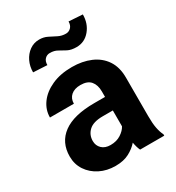

<svg xmlns="http://www.w3.org/2000/svg" viewBox="-181 -858 896 978"><g transform="rotate(-30 267.5 -369.5)"><path d="M360.4 0Q351.1 -19 345.7 -49.3Q324.7 -24.9 292 -7.6Q259.3 9.8 211.4 9.8Q161.1 9.8 120.4 -10.7Q79.6 -31.2 55.9 -66.9Q32.2 -102.5 32.2 -148.4Q32.2 -231.4 93.8 -276.6Q155.3 -321.8 276.9 -321.8H339.8V-354.5Q339.8 -392.1 321 -414.6Q302.2 -437 261.2 -437Q225.6 -437 205.3 -419.2Q185.1 -401.4 185.1 -371.1H44.4Q44.4 -416.5 72 -454.3Q99.6 -492.2 150.1 -515.1Q200.7 -538.1 269 -538.1Q330.1 -538.1 378.2 -517.6Q426.3 -497.1 453.9 -456.1Q481.4 -415 481.4 -353.5V-127.4Q481.4 -84 486.8 -56.2Q492.2 -28.3 502.4 -8.3V0ZM242.2 -95.2Q278.3 -95.2 303.7 -111.8Q329.1 -128.4 339.8 -148.9V-242.2H280.8Q224.6 -242.2 199 -218.3Q173.3 -194.3 173.3 -158.2Q173.3 -130.9 191.9 -113Q210.4 -95.2 242.2 -95.2ZM371.1 -747.6 452.1 -742.2Q452.1 -689 420.9 -651.4Q389.6 -613.8 341.8 -613.8Q310.5 -613.8 290.3 -624.3Q270 -634.8 251.7 -645.5Q233.4 -656.2 207.5 -656.2Q190.4 -656.2 178.5 -644Q166.5 -631.8 166.5 -608.9L85 -613.3Q85 -648.4 99.1 -677.7Q113.3 -707 138.2 -724.9Q163.1 -742.7 194.8 -742.7Q221.2 -742.7 242.4 -731.9Q263.7 -721.2 284.2 -710.7Q304.7 -700.2 329.1 -700.2Q346.2 -700.2 358.6 -712.6Q371.1 -725.1 371.1 -747.6Z"/></g></svg>

Font: Vazirmatn RD
Style: Bold
Weight: 700
Designer: Saber Rastikerdar
Foundry: Saber Rastikerdar
Version: Version 32.102